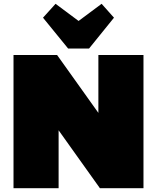

<svg xmlns="http://www.w3.org/2000/svg" viewBox="-20 -989 825 1009"><path d="M734 -700V0H505L219 -401H288V0H51V-700H280L566 -299H497V-700ZM579 -896 448 -734H338L206 -896L272 -969L468 -823H318L514 -969Z"/></svg>

Font: Pathway Extreme SemiCondensed Black
Style: Regular
Weight: 900
Width: 4
Version: Version 1.001;gftools[0.9.26]